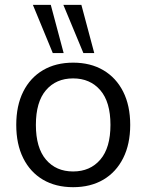

<svg xmlns="http://www.w3.org/2000/svg" viewBox="-20 -773 611 802"><path d="M285.4 8.9Q212.7 8.9 159.4 -22.5Q106.1 -54 77 -112.4Q47.9 -170.8 47.9 -251.3Q47.9 -331.9 77 -390.1Q106.1 -448.3 159.5 -479.8Q212.9 -511.3 285.5 -511.3Q358.1 -511.3 411.6 -479.8Q465.1 -448.3 494.5 -390.1Q523.9 -331.8 523.9 -251.3Q523.9 -170.9 494.5 -112.5Q465.1 -54 411.7 -22.5Q358.2 8.9 285.4 8.9ZM285.4 -56.8Q356.6 -56.8 399 -106.3Q441.4 -155.7 441.4 -251.4Q441.4 -347.1 398.9 -396.3Q356.4 -445.5 285.3 -445.5Q214.2 -445.5 172 -396.3Q129.9 -347.1 129.9 -251.4Q129.9 -155.7 172 -106.3Q214.1 -56.8 285.4 -56.8ZM328.3 -551.3 244.6 -752.8H319.9L373.7 -551.3ZM200.5 -551.3 117.3 -752.8H192.1L245.9 -551.3Z"/></svg>

Font: Mulish ExtraLight
Style: Regular
Weight: 200
Designer: Vernon Adams
Foundry: Vernon Adams
Version: Version 3.603